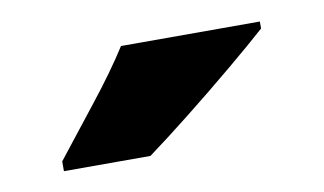

<svg xmlns="http://www.w3.org/2000/svg" viewBox="-34 -822 457 271"><g transform="rotate(-10 194.5 -686.0)"><path d="M349 -756Q329 -738 295.5 -710Q262 -682 226 -653.5Q190 -625 164 -606H40V-620Q65 -652 97 -692.5Q129 -733 150 -766H349Z"/></g></svg>

Font: Noto Sans Lao SemiCondensed Black
Style: Regular
Weight: 900
Width: 4
Designer: Monotype Design Team
Foundry: Monotype Imaging Inc.
Version: Version 2.003; ttfautohint (v1.8.4.7-5d5b)